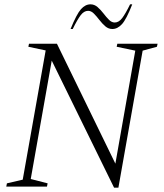

<svg xmlns="http://www.w3.org/2000/svg" viewBox="-20 -862 758 887"><path d="M9 0 12 -15 85 -32 191 -629 111 -646 114 -660H243L513 -106L605 -628L519 -646L522 -660H708L705 -646L639 -628L527 5H507L219 -582L122 -35L200 -15L197 0ZM306 -728Q334 -797 354 -819.5Q374 -842 398 -842Q416 -842 430.5 -829.5Q445 -817 458 -800Q471 -783 483.5 -770.5Q496 -758 510 -758Q529 -758 544.5 -778.5Q560 -799 581 -842H591Q564 -773 543.5 -750.5Q523 -728 499 -728Q481 -728 466.5 -740.5Q452 -753 439 -770Q426 -787 413.5 -799.5Q401 -812 387 -812Q368 -812 352.5 -791.5Q337 -771 316 -728Z"/></svg>

Font: Spectral ExtraLight
Style: Italic
Weight: 275
Italic angle: -10°
Designer: Jean-Baptiste Levee
Foundry: Production Type
Version: Version 2.001